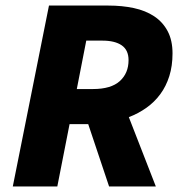

<svg xmlns="http://www.w3.org/2000/svg" viewBox="-20 -670 652 690"><path d="M26 0 156 -650H370Q419 -650 461 -641Q503 -632 534 -611.5Q565 -591 582.5 -558Q600 -525 600 -478Q600 -433 588.5 -396.5Q577 -360 556 -331.5Q535 -303 506 -282.5Q477 -262 443 -249L540 0H372L297 -224H230L186 0ZM256 -350H314Q379 -350 410.5 -378.5Q442 -407 442 -454Q442 -490 417.5 -507Q393 -524 348 -524H290Z"/></svg>

Font: mr_Source Sans Pro
Style: Italic
Weight: 900
Italic angle: -11°
Designer: Paul D. Hunt
Foundry: Adobe Systems Incorporated
Version: Version 1.076;July 10, 2024;FontCreator 11.5.0.2430 64-bit